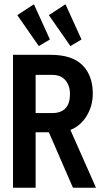

<svg xmlns="http://www.w3.org/2000/svg" viewBox="-20 -880 490 900"><path d="M41 0V-623H217Q319 -623 367 -574Q415 -525 415 -441Q415 -384 386.5 -337Q358 -290 310 -271L430 0H322L209 -260H147V0ZM147 -350H224Q308 -350 308 -439Q308 -479 286.5 -504Q265 -529 224 -529H147ZM162 -664 61 -809 139 -860 214 -695ZM310 -664 209 -809 287 -860 362 -695Z"/></svg>

Font: Inconsolata SemiCondensed Bold
Style: Regular
Weight: 700
Width: 4
Monospace: yes
Designer: Raph Levien, Cyreal, Brenton Simpson
Foundry: Raph Levien, Cyreal, Google
Version: Version 3.001; ttfautohint (v1.8.2.53-6de2)